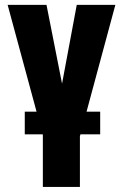

<svg xmlns="http://www.w3.org/2000/svg" viewBox="-20 -548 496 772"><path d="M301.3 -38.6V203.6H152.3V-38.6ZM214.4 -130.9 288.6 -528.3H443.8L301.3 0H201.7ZM167 -528.3 246.1 -127.4 252.9 0H153.8L10.7 -528.3ZM382.8 -99.1V-7.8H79.6V-99.1Z"/></svg>

Font: Roboto Condensed ExtraBold
Style: Regular
Weight: 800
Designer: Christian Robertson
Foundry: Google
Version: Version 3.008; 2023